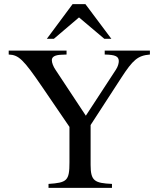

<svg xmlns="http://www.w3.org/2000/svg" viewBox="-20 -906 762 926"><path d="M517 -719 392 -886H330L206 -719H240L361 -822L483 -719ZM703 -662H485V-643C537 -642 552 -634 553 -612C553 -601 549 -585 539 -570L394 -348L248 -569C237 -585 230 -603 230 -616C230 -632 245 -641 277 -642L301 -643V-662H22V-643C70 -641 92 -621 184 -486L315 -294V-123C315 -34 303 -25 214 -19V0H520V-19C436 -23 417 -33 417 -111V-303L565 -531C621 -617 644 -638 703 -643Z"/></svg>

Font: STIXGeneral
Style: Regular
Weight: 400
Designer: MicroPress Inc., with final additions and corrections provided by Coen Hoffman, Elsevier (retired)
Version: Version 1.1.0